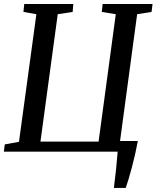

<svg xmlns="http://www.w3.org/2000/svg" viewBox="-20 -763 788 966"><path d="M553 182.5Q566 81.5 572 0H-0.5L4 -36.5L75.5 -49.5L163 -691.5L98 -703L102 -743H349L345.5 -703L270.5 -691.5L183.5 -50.5H476L562.5 -691.5L492 -703L496.5 -743H747.5L742.5 -703L670 -691.5L584 -53.5H673.5Q661 14 643.2 80.2Q625.5 146.5 612.5 182.5Z"/></svg>

Font: Merriweather Text
Style: Italic
Weight: 400
Italic angle: -7.8°
Designer: Eben Sorkin
Foundry: Eben Sorkin
Version: Version 2.100